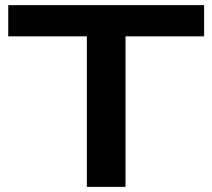

<svg xmlns="http://www.w3.org/2000/svg" viewBox="-20 -725 823 745"><path d="M317 0V-584H12V-705H772V-584H467V0Z"/></svg>

Font: Nunito Sans 10pt Expanded
Style: Bold
Weight: 700
Width: 7
Designer: Vernon Adams
Foundry: Vernon Adams
Version: Version 3.101;gftools[0.9.27]